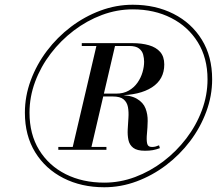

<svg xmlns="http://www.w3.org/2000/svg" viewBox="-20 -780 915 810"><path d="M420 10Q323.5 10 247.8 -28.5Q172 -67 128.5 -137.5Q85 -208 85 -304.5Q85 -374.5 109.8 -441.2Q134.5 -508 178 -565.5Q221.5 -623 279.2 -666.8Q337 -710.5 403.5 -735.2Q470 -760 540 -760Q636.5 -760 712.2 -721.5Q788 -683 831.5 -612.5Q875 -542 875 -445.5Q875 -375.5 850.2 -308.8Q825.5 -242 782 -184.5Q738.5 -127 680.8 -83.2Q623 -39.5 556.5 -14.8Q490 10 420 10ZM226 -148V-160H429V-148ZM284 -148 389.5 -598H468L363 -148ZM591.5 -144Q558 -144 542 -156.5Q526 -169 521.8 -189.5Q517.5 -210 518.8 -234.2Q520 -258.5 521.8 -283Q523.5 -307.5 519.8 -328Q516 -348.5 501.5 -360.8Q487 -373 455.5 -373H399V-379.5H476Q530 -379.5 557.2 -363.5Q584.5 -347.5 594 -322.5Q603.5 -297.5 603 -269.5Q602.5 -241.5 600 -216.5Q597.5 -191.5 600.5 -175.8Q603.5 -160 621 -160Q630 -160 637 -162Q644 -164 651 -167L654.5 -155Q638.5 -149 624.2 -146.5Q610 -144 591.5 -144ZM420 -9.5Q486.5 -9.5 550 -33.2Q613.5 -57 668.8 -99Q724 -141 766 -196Q808 -251 831.8 -314.8Q855.5 -378.5 855.5 -445.5Q855.5 -535.5 814.5 -601.8Q773.5 -668 702.2 -704.2Q631 -740.5 540 -740.5Q473.5 -740.5 410 -716.8Q346.5 -693 291.2 -651Q236 -609 194 -554Q152 -499 128.2 -435.2Q104.5 -371.5 104.5 -304.5Q104.5 -213.5 145.2 -147.2Q186 -81 257.2 -45.2Q328.5 -9.5 420 -9.5ZM399 -378V-385H469.5Q501 -385 523.2 -397.8Q545.5 -410.5 560 -431.2Q574.5 -452 581.2 -475.2Q588 -498.5 588 -519.5Q588 -534 584 -549.5Q580 -565 566.5 -575.5Q553 -586 526 -586H325V-598H538.5Q578 -598 608.2 -589.2Q638.5 -580.5 655.8 -560.8Q673 -541 673 -508Q673 -445 621 -411.5Q569 -378 478.5 -378Z"/></svg>

Font: Bodoni Moda 11pt SemiBold
Style: Italic
Weight: 600
Italic angle: -13°
Designer: Owen Earl
Foundry: indestructible type
Version: Version 2.004